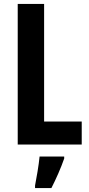

<svg xmlns="http://www.w3.org/2000/svg" viewBox="-20 -734 451 975"><path d="M70 0H395V-117H204V-714H70ZM306 71V61H181C177 104 165 173 158 208V221H241C265 174 289 120 306 71Z"/></svg>

Font: Noto Sans Tamil ExtraCondensed
Style: Bold
Weight: 700
Width: 2
Designer: Jelle Bosma - Monotype Design Team
Foundry: Monotype Imaging Inc.
Version: Version 2.004